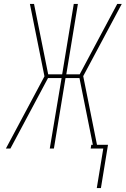

<svg xmlns="http://www.w3.org/2000/svg" viewBox="-20 -755 640 976"><path d="M472 201 505 0H441L444 -19H452L384 -358H313L254 0H233L293 -358H224L33 0H10L206 -367L132 -735H153L225 -377H296L355 -735H376L317 -377H385L576 -735H599L403 -368L473 -19H529L493 201Z"/></svg>

Font: Iosevka SS04 Thin Extended
Style: Italic
Weight: 100
Width: 7
Italic angle: -9°
Monospace: yes
Designer: Belleve Invis
Foundry: Belleve Invis
Version: Version 19.0.0; ttfautohint (v1.8.4)